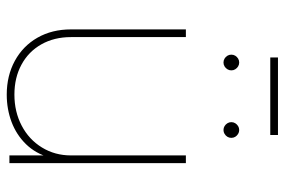

<svg xmlns="http://www.w3.org/2000/svg" viewBox="-156 -670 832 561"><g transform="rotate(90 260.5 -389.0)"><path d="M65.4 -179.7V-515.6H87.9V-179.7Q87.9 -130.9 109.1 -93.3Q130.4 -55.7 168.5 -35.2Q206.5 -14.6 255.9 -14.6Q306.2 -14.6 346.7 -35.9Q387.2 -57.1 410.4 -95Q433.6 -132.8 433.6 -179.7V-515.6H456.1V0H433.6V-117.2H439.5Q428.2 -76.7 400.9 -48.6Q373.5 -20.5 335.9 -6.3Q298.3 7.8 255.9 7.8Q200.7 7.8 157.2 -15.9Q113.8 -39.6 89.6 -82Q65.4 -124.5 65.4 -179.7ZM336.4 -648.4Q336.4 -654.8 339.6 -659.9Q342.8 -665 347.9 -668.2Q353 -671.4 359.4 -671.4Q365.7 -671.4 370.8 -668.2Q376 -665 379.2 -659.9Q382.3 -654.8 382.3 -648.4Q382.3 -642.1 379.2 -637Q376 -631.8 370.8 -628.7Q365.7 -625.5 359.4 -625.5Q353 -625.5 347.9 -628.7Q342.8 -631.8 339.6 -637Q336.4 -642.1 336.4 -648.4ZM139.2 -648.4Q139.2 -654.8 142.3 -659.9Q145.5 -665 150.6 -668.2Q155.8 -671.4 162.1 -671.4Q168.5 -671.4 173.6 -668.2Q178.7 -665 181.9 -659.9Q185.1 -654.8 185.1 -648.4Q185.1 -642.1 181.9 -637Q178.7 -631.8 173.6 -628.7Q168.5 -625.5 162.1 -625.5Q155.8 -625.5 150.6 -628.7Q145.5 -631.8 142.3 -637Q139.2 -642.1 139.2 -648.4ZM374 -762.2H147.5V-784.7H374Z"/></g></svg>

Font: Intratopia Thin
Style: Regular
Weight: 100
Designer: Rasmus Andersson
Foundry: rsms
Version: Version 3.000;Glyphs 3.2.3 (3260)